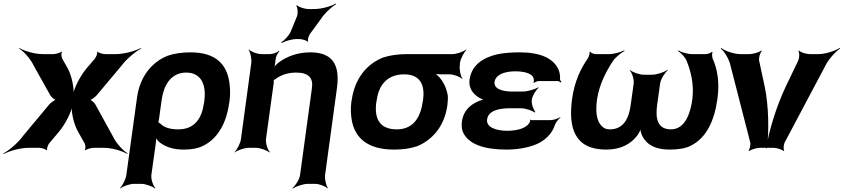

<svg xmlns="http://www.w3.org/2000/svg" viewBox="-84 -833 4754 1082"><path d="M297 -449 267 -502C262 -511 260 -533 265 -540L262 -542C256 -535 228 -528 216 -528H158C109 -528 53 -546 26 -562L24 -559C51 -543 89 -500 106 -463L200 -295C205 -287 225 -268 235 -268V-272C225 -272 201 -253 194 -245L45 -66C18 -28 -34 15 -64 31L-63 35C-33 18 30 0 78 0H136C148 0 174 7 178 14L182 12C178 5 187 -17 193 -25L247 -89C285 -134 320 -204 325 -243H321C316 -204 331 -134 357 -89L393 -25C397 -17 400 5 394 12L398 14C404 7 432 0 444 0H502C548 0 605 18 632 34L635 31C608 15 569 -28 552 -65L453 -245C449 -253 429 -272 419 -272V-268C429 -268 453 -287 460 -295L601 -463C628 -500 680 -543 711 -559L709 -562C678 -546 616 -528 568 -528H509C496 -528 470 -535 466 -542L463 -540C467 -533 457 -511 451 -503L405 -449C366 -403 331 -332 326 -293H330C335 -332 322 -404 297 -449Z M952 10C993 10 1030 4 1058 -10C1140 -49 1191 -134 1207 -250L1209 -260C1215 -301 1213 -338 1208 -372C1193 -468 1135 -538 989 -538C943 -538 899 -532 861 -519C771 -483 704 -401 688 -282L628 153C625 177 606 214 592 227L594 229C609 217 647 203 671 203H712C736 203 775 217 789 229L792 227C779 214 766 177 769 153L794 -26C796 -39 796 -57 793 -66L789 -64C792 -55 804 -41 814 -32C846 -7 888 10 952 10ZM921 -104C872 -104 839 -116 820 -136C816 -139 807 -146 805 -145L806 -141C808 -143 812 -159 812 -162L827 -270C837 -344 874 -424 965 -424C987 -424 1005 -420 1020 -411C1066 -384 1076 -327 1067 -260L1065 -250C1054 -172 1017 -104 921 -104Z M1586 -424C1654 -424 1682 -394 1674 -338L1607 153C1604 177 1581 214 1564 227L1567 229C1585 217 1626 203 1650 203H1691C1715 203 1751 217 1762 229L1764 227C1754 214 1745 177 1748 153L1815 -338C1832 -463 1794 -538 1665 -538C1593 -538 1534 -515 1491 -484C1475 -473 1460 -456 1453 -445L1457 -443C1463 -454 1467 -474 1468 -489L1469 -496C1469 -510 1480 -535 1491 -543L1488 -546C1478 -537 1452 -528 1437 -528H1389C1365 -528 1330 -542 1319 -554L1317 -552C1327 -539 1335 -502 1332 -478L1274 -50C1271 -26 1252 11 1238 24L1239 26C1254 14 1293 0 1317 0H1358C1382 0 1420 14 1434 26L1437 24C1424 11 1412 -26 1415 -50L1458 -362C1459 -366 1460 -383 1457 -385L1454 -382C1456 -380 1470 -387 1472 -390C1500 -410 1537 -424 1586 -424ZM1590 -742 1554 -654C1545 -633 1517 -604 1500 -594L1504 -591C1521 -601 1561 -613 1589 -613H1602C1617 -613 1645 -605 1649 -598L1653 -600C1648 -607 1655 -631 1663 -642L1723 -724C1744 -757 1785 -795 1810 -809L1808 -813C1783 -798 1730 -782 1685 -782H1655C1634 -782 1599 -793 1590 -803L1585 -801C1594 -791 1596 -759 1590 -742Z M2507 -464 2508 -478C2511 -502 2531 -539 2545 -552L2543 -554C2528 -542 2489 -528 2465 -528H2209C2159 -528 2116 -522 2075 -509C1982 -472 1915 -390 1898 -269L1896 -259C1891 -220 1893 -185 1899 -152C1917 -58 1985 10 2137 10C2186 10 2228 4 2267 -9C2354 -45 2421 -123 2437 -239L2438 -249C2440 -266 2441 -282 2439 -297C2432 -337 2415 -371 2392 -398C2383 -407 2369 -420 2361 -424L2359 -420C2367 -416 2385 -414 2399 -414H2450C2474 -414 2509 -400 2520 -388L2522 -390C2512 -403 2504 -440 2507 -464ZM2194 -414C2290 -414 2311 -346 2300 -269L2298 -259C2287 -180 2251 -104 2152 -104C2047 -104 2025 -175 2037 -259L2039 -269C2050 -349 2094 -414 2194 -414Z M2774 -96C2715 -96 2655 -114 2661 -160C2668 -210 2727 -223 2793 -223H2850C2876 -223 2917 -210 2928 -199L2933 -202C2923 -213 2910 -247 2913 -269V-272C2916 -293 2937 -327 2951 -338L2948 -341C2933 -330 2888 -317 2862 -317H2805C2746 -317 2697 -332 2703 -373C2704 -380 2707 -387 2712 -394C2730 -419 2771 -431 2820 -431C2864 -431 2911 -422 2922 -395C2925 -389 2925 -372 2923 -367L2927 -366C2930 -370 2942 -376 2951 -376H3059C3066 -376 3072 -371 3075 -368L3080 -371C3077 -375 3071 -382 3072 -388C3073 -409 3070 -427 3062 -444C3034 -503 2964 -538 2845 -538C2801 -538 2760 -535 2723 -528C2645 -511 2574 -471 2562 -384C2556 -337 2581 -304 2614 -284C2624 -277 2642 -270 2652 -269V-273C2642 -274 2624 -268 2611 -262C2564 -242 2527 -207 2519 -149C2516 -124 2518 -101 2528 -82C2560 -21 2642 10 2770 10C2846 10 2916 -6 2959 -30C2994 -50 3027 -81 3042 -126C3047 -142 3063 -162 3074 -170L3073 -173C3062 -165 3035 -156 3018 -156H2909C2907 -156 2906 -158 2905 -159L2901 -157C2902 -156 2904 -153 2904 -151C2890 -111 2833 -96 2774 -96Z M3140 -276C3118 -115 3152 10 3332 10C3414 10 3468 -21 3503 -64C3515 -78 3527 -102 3529 -114H3525C3523 -102 3529 -78 3537 -64C3560 -20 3605 10 3689 10C3739 10 3782 3 3811 -13C3897 -57 3942 -152 3959 -276C3972 -368 3959 -444 3932 -503C3929 -512 3927 -533 3932 -539L3928 -541C3924 -535 3903 -528 3894 -528H3818C3790 -528 3755 -539 3738 -549L3736 -546C3753 -536 3778 -510 3786 -489C3811 -426 3827 -357 3818 -276C3809 -207 3782 -104 3697 -104C3617 -104 3610 -172 3619 -240L3636 -362C3639 -386 3662 -423 3679 -436L3676 -438C3658 -426 3616 -412 3592 -412H3543C3519 -412 3481 -426 3467 -438L3465 -436C3478 -423 3490 -386 3487 -362L3470 -240C3461 -172 3433 -104 3353 -104C3334 -104 3321 -109 3311 -119C3274 -151 3272 -211 3281 -276C3294 -357 3329 -426 3370 -489C3384 -510 3417 -536 3436 -546L3433 -549C3414 -539 3376 -528 3347 -528H3273C3264 -528 3244 -535 3242 -542L3238 -540C3241 -533 3234 -511 3228 -503C3186 -443 3153 -370 3140 -276Z M4225 -347 4194 -491C4191 -506 4199 -536 4209 -545L4205 -548C4195 -538 4158 -528 4139 -528H4090C4052 -528 4001 -546 3980 -563L3978 -559C3999 -543 4026 -498 4033 -462L4143 -34C4147 -21 4143 7 4134 16L4138 18C4148 10 4180 0 4198 0H4275C4293 0 4324 10 4332 18L4336 16C4329 7 4332 -21 4340 -34L4567 -462C4584 -498 4625 -543 4650 -559L4648 -563C4623 -546 4566 -528 4528 -528H4479C4460 -528 4427 -538 4419 -548L4415 -545C4423 -536 4421 -506 4414 -491L4345 -347C4291 -235 4246 -85 4234 3H4238C4250 -85 4249 -235 4225 -347Z"/></svg>

Font: Asimov
Style: EdgeWideIt
Weight: 500
Designer: Google
Version: Version 2.000980: 2014